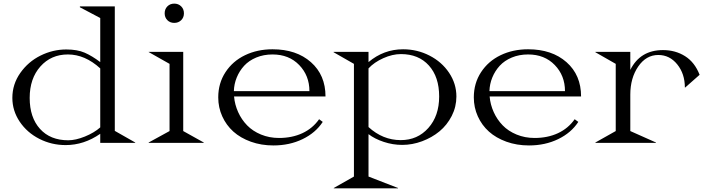

<svg xmlns="http://www.w3.org/2000/svg" viewBox="-20 -785 3884 1055"><path d="M530.8 -686 418.9 -745.1V-750H610.8V-65.9L723.1 -2V0H530.8V-49.8Q441.4 12.2 340.8 12.2Q263.2 12.2 195.8 -22.2Q128.4 -56.6 88.1 -116.7Q47.9 -176.8 47.9 -247.1Q47.9 -322.3 91.6 -384.3Q135.3 -446.3 202.9 -479.7Q270.5 -513.2 344.2 -513.2Q404.3 -513.2 445.1 -495.6Q485.8 -478 530.8 -443.8ZM143.1 -247.1Q143.1 -139.6 199.7 -76.9Q256.3 -14.2 355 -14.2Q395.5 -14.2 446.3 -34.7Q497.1 -55.2 530.8 -85V-409.2Q446.8 -485.8 353 -485.8Q260.7 -485.8 201.9 -419.7Q143.1 -353.5 143.1 -247.1Z M796.9 -499V-500H986.8V-64.9L1099.6 -2V0H796.9V-2L911.6 -64.9V-434.1ZM899.7 -674.1Q884.8 -689 884.8 -711.9Q884.8 -734.9 899.7 -750Q914.6 -765.1 937.5 -765.1Q960.4 -765.1 975.6 -750Q990.7 -734.9 990.7 -711.9Q990.7 -689 975.6 -674.1Q960.4 -659.2 937.5 -659.2Q914.6 -659.2 899.7 -674.1Z M1179.2 -250Q1179.2 -327.6 1219 -388.4Q1258.8 -449.2 1326.4 -481.7Q1394 -514.2 1477.5 -514.2Q1608.4 -514.2 1688.5 -443.4Q1768.6 -372.6 1768.6 -254.9H1266.1Q1270 -210 1288.6 -168.9Q1307.1 -127.9 1337.9 -96.2Q1368.7 -64.5 1414.3 -45.7Q1460 -26.9 1513.2 -26.9Q1585 -26.9 1641.6 -53.2Q1698.2 -79.6 1733.4 -129.9L1753.4 -115.2Q1714.4 -55.2 1642.6 -20.5Q1570.8 14.2 1482.4 14.2Q1415.5 14.2 1358.4 -6.3Q1301.3 -26.9 1262.2 -62Q1223.1 -97.2 1201.2 -145.8Q1179.2 -194.3 1179.2 -250ZM1265.1 -284.2H1680.2Q1680.2 -369.6 1624 -427.7Q1567.9 -485.8 1477.5 -485.8Q1428.7 -485.8 1388.2 -469Q1347.7 -452.1 1321.5 -423.6Q1295.4 -395 1280.8 -359.1Q1266.1 -323.2 1265.1 -284.2Z M2004.9 185.1 2167 248V250H1814V248L1924.8 185.1V-434.1L1813 -498V-500H2004.9V-443.8Q2088.4 -514.2 2194.8 -514.2Q2272.5 -514.2 2339.8 -479.7Q2407.2 -445.3 2447.5 -385.3Q2487.8 -325.2 2487.8 -254.9Q2487.8 -198.2 2462.2 -147.9Q2436.5 -97.7 2394.8 -63.2Q2353 -28.8 2299.3 -8.8Q2245.6 11.2 2189.9 11.2Q2138.2 11.2 2088.4 -5.4Q2038.6 -22 2004.9 -47.9ZM2004.9 -86.9Q2083.5 -15.1 2182.1 -15.1Q2274.4 -15.1 2333.7 -81.8Q2393.1 -148.4 2393.1 -254.9Q2393.1 -362.3 2336.7 -425Q2280.3 -487.8 2183.1 -487.8Q2136.2 -487.8 2086.2 -465.3Q2036.1 -442.9 2004.9 -409.2Z M2583.5 -250Q2583.5 -327.6 2623.3 -388.4Q2663.1 -449.2 2730.7 -481.7Q2798.3 -514.2 2881.8 -514.2Q3012.7 -514.2 3092.8 -443.4Q3172.9 -372.6 3172.9 -254.9H2670.4Q2674.3 -210 2692.9 -168.9Q2711.4 -127.9 2742.2 -96.2Q2772.9 -64.5 2818.6 -45.7Q2864.3 -26.9 2917.5 -26.9Q2989.3 -26.9 3045.9 -53.2Q3102.5 -79.6 3137.7 -129.9L3157.7 -115.2Q3118.7 -55.2 3046.9 -20.5Q2975.1 14.2 2886.7 14.2Q2819.8 14.2 2762.7 -6.3Q2705.6 -26.9 2666.5 -62Q2627.4 -97.2 2605.5 -145.8Q2583.5 -194.3 2583.5 -250ZM2669.4 -284.2H3084.5Q3084.5 -369.6 3028.3 -427.7Q2972.2 -485.8 2881.8 -485.8Q2833 -485.8 2792.5 -469Q2752 -452.1 2725.8 -423.6Q2699.7 -395 2685.1 -359.1Q2670.4 -323.2 2669.4 -284.2Z M3251.5 -500H3443.4V-400.9Q3497.6 -509.8 3623 -509.8Q3691.4 -509.8 3744.4 -476.3Q3797.4 -442.9 3824.2 -374L3745.1 -304.2H3743.2Q3743.2 -379.4 3701.4 -431.2Q3659.7 -482.9 3597.2 -482.9Q3530.3 -482.9 3486.8 -419.4Q3443.4 -356 3443.4 -265.1V-64.9L3584.5 -2V0H3251.5V-2L3363.3 -64.9V-434.1L3251.5 -498Z"/></svg>

Font: Messapia
Style: Regular
Weight: 400
Designer: Luca Marsano
Foundry: Collletttivo
Version: Version 1.000;FEAKit 1.0